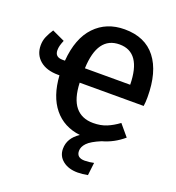

<svg xmlns="http://www.w3.org/2000/svg" viewBox="-167 -836 1102 1204"><g transform="rotate(20 384.0 -233.5)"><path d="M734 -295H307Q311 -189 353 -137.5Q395 -86 472 -86Q522 -86 561 -102Q600 -118 639 -147L702 -72Q639 -18 562 3Q497 30 473 55.5Q449 81 449 108Q449 154 503 154Q532 154 564 147L554 232Q517 239 487 239Q426 239 388 209Q350 179 350 130Q350 59 420 13Q310 0 245.5 -79Q181 -158 172 -295H163Q85 -295 41 -332.5Q-3 -370 -3 -432Q-3 -463 8.5 -490Q20 -517 39 -546L123 -507Q114 -485 110 -470Q106 -455 106 -439Q106 -393 156 -393H173Q185 -546 261.5 -626Q338 -706 459 -706Q596 -706 667 -614.5Q738 -523 738 -355Q738 -320 734 -295ZM609 -391Q606 -606 461 -606Q315 -606 307 -391Z"/></g></svg>

Font: Fira Sans Medium
Style: Regular
Weight: 500
Designer: bBox Type GmbH & Carrois Corporate GbR & Edenspiekermann AG
Foundry: bBox Type GmbH & Carrois Corporate GbR & Edenspiekermann AG
Version: Version 4.301